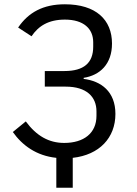

<svg xmlns="http://www.w3.org/2000/svg" viewBox="-20 -730 640 900"><path d="M244 9.9V149.9H321V9.9C446 -3.9 521 -84.2 521 -196C521 -301.1 453.8 -350.1 372.2 -360.1V-365.1C448.2 -377.1 505 -429 505 -525.9C505 -637.1 430 -709.9 284.1 -709.9C181.1 -709.9 112.9 -671.2 65 -600.9L127.8 -560C160.2 -608 207 -638.1 284.1 -638.1C372.2 -638.1 416.9 -595.2 416.9 -532V-511C416.9 -435 372.9 -397 282 -397H190V-323.9H288C386 -323.9 432.2 -275.9 432.2 -208.1V-187.1C432.2 -105.8 372.9 -60 280.9 -60C209.2 -60 150.9 -93 100.9 -160.9L40.1 -111.2C84.2 -49 149.9 0 244 9.9Z"/></svg>

Font: Margiela Mono
Style: Regular
Weight: 400
Designer: Mike Abbink, Paul van der Laan, Pieter van Rosmalen
Foundry: Bold Monday
Version: Version 2.003 2021